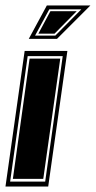

<svg xmlns="http://www.w3.org/2000/svg" viewBox="-48 -681 350 701"><path d="M-28 0 42 -495H198L128 0ZM-11 -18H117L181 -476H53ZM-1 -28 60 -467H172L110 -28ZM123 -661H282L160 -539H57ZM80 -551H154L249 -647H132ZM92 -558 136 -640H232L151 -558Z"/></svg>

Font: Alumni Sans Collegiate One
Style: Italic
Weight: 400
Italic angle: -8°
Designer: Robert E. Leuschke
Foundry: Robert E. Leuschke
Version: Version 1.100